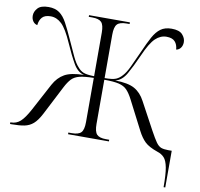

<svg xmlns="http://www.w3.org/2000/svg" viewBox="-96 -822 1182 1134"><g transform="rotate(10 494.5 -255.0)"><path d="M958 210Q958 133 950.5 93Q943 53 927 35.5Q911 18 885 10Q833 -8 809 -31Q785 -54 765 -93L675 -268Q658 -301 640 -320Q622 -339 591 -346.5Q560 -354 503 -354V-89Q503 -43 518.5 -26.5Q534 -10 573 -10H593V0H348V-10H369Q409 -10 424.5 -26.5Q440 -43 440 -89V-354Q385 -353 355 -345.5Q325 -338 307.5 -319.5Q290 -301 273 -268L183 -93Q161 -51 138.5 -31.5Q116 -12 86 -6Q56 0 12 0H0V-10H4Q36 -10 60 -31.5Q84 -53 113 -107L200 -270Q225 -316 264 -338Q303 -360 380 -361Q341 -370 314.5 -416.5Q288 -463 258 -531Q223 -611 193 -639.5Q163 -668 127 -668Q92 -668 76 -650.5Q60 -633 57 -603Q41 -606 31 -620Q21 -634 21 -654Q21 -678 40 -699Q59 -720 105 -720Q145 -720 170.5 -701.5Q196 -683 215.5 -646.5Q235 -610 259 -557Q287 -494 305 -456.5Q323 -419 340 -401Q356 -381 376 -373Q396 -365 440 -364V-626Q440 -671 424.5 -687.5Q409 -704 369 -704H348V-714H593V-704H576Q534 -704 518.5 -687Q503 -670 503 -624V-364Q550 -364 570.5 -372.5Q591 -381 608 -401Q625 -419 643 -456.5Q661 -494 689 -557Q712 -610 732 -646.5Q752 -683 777.5 -701.5Q803 -720 843 -720Q889 -720 908 -699Q927 -678 927 -654Q927 -634 917 -620Q907 -606 890 -603Q888 -633 872 -650.5Q856 -668 821 -668Q785 -668 755 -639.5Q725 -611 690 -531Q660 -463 633.5 -416.5Q607 -370 567 -361Q645 -360 684 -338Q723 -316 747 -270L835 -107Q859 -63 873.5 -42.5Q888 -22 904 -16Q920 -10 946 -10H968V210Z"/></g></svg>

Font: Noto Serif Display Light
Style: Regular
Weight: 300
Designer: Monotype Design Team
Foundry: Monotype Imaging Inc.
Version: Version 2.009